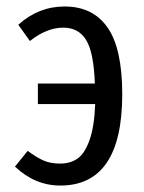

<svg xmlns="http://www.w3.org/2000/svg" viewBox="-20 -557 442 589"><path d="M178.2 -537.1Q265.1 -537.1 310.1 -472.4Q355 -407.7 355 -268.1Q355 12.2 165 12.2Q87.4 12.2 25.9 -45.9L64.9 -94.2Q91.8 -74.2 113.3 -64.7Q134.8 -55.2 164.1 -55.2Q196.3 -55.2 218.3 -70.8Q240.2 -86.4 254.9 -127.9Q269.5 -169.4 272 -237.8H96.2V-300.8H271Q267.6 -396 244.4 -434.1Q221.2 -472.2 173.8 -472.2Q123.5 -472.2 71.8 -431.2L36.1 -481Q98.1 -537.1 178.2 -537.1Z"/></svg>

Font: Fira Sans Compressed Book
Style: Regular
Weight: 350
Width: 1
Designer: Carrois Corporate & Edenspiekermann AG
Foundry: Carrois Corporate GbR & Edenspiekermann AG
Version: Version 4.203;PS 004.203;hotconv 1.0.88;makeotf.lib2.5.64775